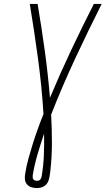

<svg xmlns="http://www.w3.org/2000/svg" viewBox="-20 -755 540 980"><path d="M168 205Q154 205 140 200.5Q126 196 117 185Q108 174 107 159Q106 144 109 129Q115 91 125.5 53Q136 15 148 -23Q160 -61 173.5 -98.5Q187 -136 202 -173Q193 -316 174 -456Q155 -596 132 -735H172Q192 -616 208.5 -496.5Q225 -377 235 -256Q286 -378 342.5 -497.5Q399 -617 459 -735H499Q429 -596 363 -454.5Q297 -313 241 -170Q245 -99 245 -27Q245 45 237 117V118Q236 125 235 131.5Q234 138 233 145Q231 157 227 168.5Q223 180 213.5 189Q204 198 192 201.5Q180 205 168 205ZM169 168Q173 168 178 166.5Q183 165 186 161Q189 157 190.5 152.5Q192 148 193 143Q202 89 204 35Q206 -19 205 -73Q187 -20 171.5 33Q156 86 147 140Q147 145 147 150.5Q147 156 150 160Q153 164 158 166Q163 168 169 168Z"/></svg>

Font: Iosevka Curly Slab XLtObl
Style: Regular
Weight: 200
Italic angle: -9°
Monospace: yes
Designer: Belleve Invis
Foundry: Belleve Invis
Version: Version 11.1.0; ttfautohint (v1.8.3)